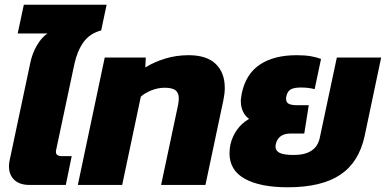

<svg xmlns="http://www.w3.org/2000/svg" viewBox="-20 -784 1636 814"><path d="M104 0Q63 0 40.5 -21.5Q18 -43 18 -79Q18 -92 21 -105L109 -520Q117 -558 136.5 -591.5Q156 -625 181 -642H55L81 -764H432L409 -655Q360 -642 333.5 -604.5Q307 -567 295 -511L219 -153Q218 -149 217.5 -145.5Q217 -142 217 -140Q217 -122 243 -122H284L259 0Z M310 0 424 -540H598L596 -498Q633 -521 680 -535.5Q727 -550 780 -550Q856 -550 894.5 -513Q933 -476 933 -411Q933 -388 927 -359L851 0H663L735 -339Q738 -356 738 -367Q738 -390 724.5 -401Q711 -412 678 -412Q650 -412 622 -401Q594 -390 577 -374L498 0Z M1200 10Q1083 10 1018 -26Q953 -62 953 -134Q953 -143 954 -152.5Q955 -162 957 -172Q965 -206 985 -234Q1005 -262 1036 -280Q1020 -291 1010.5 -310.5Q1001 -330 1001 -356Q1001 -364 1002.5 -372Q1004 -380 1005 -388Q1022 -470 1081.5 -510Q1141 -550 1238 -550Q1273 -550 1298.5 -545.5Q1324 -541 1341 -534L1314 -406Q1288 -413 1256 -413Q1228 -413 1213.5 -405.5Q1199 -398 1194 -376Q1193 -373 1193 -370Q1193 -367 1193 -365Q1193 -349 1205 -343.5Q1217 -338 1239 -338H1289L1270 -218H1213Q1159 -218 1149 -172Q1148 -168 1148 -162Q1148 -145 1165.5 -136Q1183 -127 1226 -127Q1321 -127 1336 -201L1408 -540H1596L1526 -208Q1502 -96 1422.5 -43Q1343 10 1200 10Z"/></svg>

Font: Kanit
Style: Bold Italic
Weight: 700
Italic angle: -12°
Designer: Katatrad Team
Foundry: CadsonDemak
Version: Version 2.000; ttfautohint (v1.8.3)